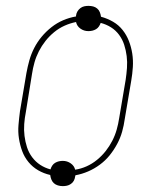

<svg xmlns="http://www.w3.org/2000/svg" viewBox="-20 -592 540 654"><path d="M194 42Q185 42 177 39.5Q169 37 163.5 32Q158 27 155 19.5Q152 12 151 4Q129 -1 110 -12Q91 -23 77 -40Q63 -57 55.5 -77.5Q48 -98 44.5 -120.5Q41 -143 43 -166.5Q45 -190 48 -213L70 -343Q74 -365 80 -386.5Q86 -408 96.5 -428.5Q107 -449 122 -467Q137 -485 155.5 -499.5Q174 -514 195 -523Q216 -532 239 -536Q239 -537 239 -538Q239 -539 239 -539Q240 -547 244 -553.5Q248 -560 254 -564.5Q260 -569 267 -570.5Q274 -572 281 -572Q290 -572 297.5 -570Q305 -568 311 -563Q317 -558 320 -550.5Q323 -543 324 -535Q346 -529 365 -518Q384 -507 397.5 -490Q411 -473 419 -452.5Q427 -432 430.5 -409.5Q434 -387 432.5 -363.5Q431 -340 427 -317L405 -187Q402 -165 396 -143.5Q390 -122 379 -101.5Q368 -81 353.5 -63Q339 -45 320 -31Q301 -17 280 -8Q259 1 237 5Q237 6 236.5 7Q236 8 236 9Q235 17 231.5 23.5Q228 30 221.5 34.5Q215 39 208 40.5Q201 42 194 42ZM236 -14Q256 -17 275 -25.5Q294 -34 310.5 -47.5Q327 -61 340 -77.5Q353 -94 362.5 -112.5Q372 -131 377.5 -150.5Q383 -170 386 -190L408 -320Q411 -340 412.5 -360.5Q414 -381 411.5 -401Q409 -421 403 -439.5Q397 -458 385.5 -473.5Q374 -489 358 -499Q342 -509 323 -514Q321 -508 317 -502Q313 -496 307 -492.5Q301 -489 294.5 -487.5Q288 -486 281 -486Q266 -486 254 -494.5Q242 -503 239 -517Q219 -513 200 -504.5Q181 -496 164.5 -482.5Q148 -469 135 -452.5Q122 -436 112.5 -417.5Q103 -399 97.5 -379.5Q92 -360 89 -340L68 -210Q64 -190 62.5 -169.5Q61 -149 63.5 -129Q66 -109 72 -90.5Q78 -72 89.5 -56.5Q101 -41 117 -30.5Q133 -20 152 -15Q154 -22 158 -28Q162 -34 168 -37.5Q174 -41 180.5 -42.5Q187 -44 194 -44Q209 -44 221 -35.5Q233 -27 236 -14Z"/></svg>

Font: Iosevka Slab Thin Oblique
Style: Regular
Weight: 100
Italic angle: -9°
Monospace: yes
Designer: Belleve Invis
Foundry: Belleve Invis
Version: Version 11.1.0; ttfautohint (v1.8.3)